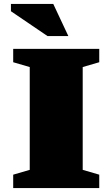

<svg xmlns="http://www.w3.org/2000/svg" viewBox="-20 -955 571 975"><path d="M484 -68V0H47V-68L131 -92.5V-614.5L47 -639V-707H484V-639L400 -614.5V-92.5ZM327 -772H221L35.5 -898V-935H250.5Z"/></svg>

Font: Newsreader Caption ExtraBold
Style: Regular
Weight: 800
Designer: Hugues Gentile
Foundry: Production Type
Version: Version 1.001